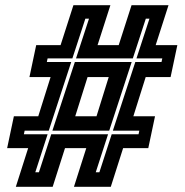

<svg xmlns="http://www.w3.org/2000/svg" viewBox="-20 -720 712 740"><path d="M41 0 88.5 -149H7.5L33.5 -272H127.5L175 -423H93.5L119.5 -546H213.5L263 -700H405.5L356 -546H437.5L487 -700H629.5L580 -546H663.5L637.5 -423H541.5L494 -272H577.5L551.5 -149H454.5L407 0H265L312.5 -149H230.5L183 0ZM182 -216.5 268.5 -481H487.5L401 -216.5ZM270 -272H352L399 -423H317.5ZM116 -56H130L177.5 -202.5H396.5L349 -56H363L410.5 -202.5H514L517 -216.5H415L501.5 -481H602.5L605.5 -495H506L556 -648H542L492 -495H273L323 -648H309L259 -495H163.5L160.5 -481H254.5L168 -216.5H75L72 -202.5H163.5Z"/></svg>

Font: Tourney Thin
Style: Bold Italic
Weight: 700
Italic angle: -12°
Version: Version 1.015